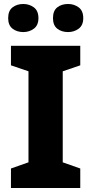

<svg xmlns="http://www.w3.org/2000/svg" viewBox="-20 -944 459 964"><path d="M383 0H35V-98L123 -129V-586L35 -616V-714H383V-616L295 -586V-129L383 -98ZM21 -853Q21 -890 43 -907Q65 -924 97 -924Q127 -924 150 -907Q173 -890 173 -853Q173 -817 150 -800Q127 -783 97 -783Q65 -783 43 -800Q21 -817 21 -853ZM246 -853Q246 -890 267.5 -907Q289 -924 322 -924Q352 -924 375 -907Q398 -890 398 -853Q398 -817 375 -800Q352 -783 322 -783Q289 -783 267.5 -800Q246 -817 246 -853Z"/></svg>

Font: Noto Sans Meetei Mayek ExtraBold
Style: Regular
Weight: 800
Designer: Monotype Design Team and Neelakash Kshetrimayum
Foundry: Monotype Imaging Inc.
Version: Version 2.002; ttfautohint (v1.8.4.7-5d5b)